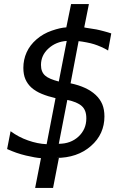

<svg xmlns="http://www.w3.org/2000/svg" viewBox="-20 -780 642 947"><path d="M182.1 0Q156.2 -1.5 108.4 -12.7Q83.5 -18.6 60.5 -26.6Q37.6 -34.7 15.1 -44.9L32.2 -132.8Q71.8 -103.5 118.2 -87.4Q165 -70.8 210 -68.8L253.9 -295.9Q217.3 -304.2 186.3 -316.9Q155.3 -329.6 134.3 -348.6Q115.7 -365.7 105.5 -388.9Q95.2 -412.1 95.2 -445.3Q95.2 -485.8 111.3 -521.7Q127.4 -557.6 160.2 -585.9Q192.9 -614.3 235.6 -628.9Q278.3 -643.6 307.1 -645L330.6 -759.8H418.5L395.5 -645Q397.9 -643.6 419.4 -640.6Q440.9 -637.7 455.6 -634.8Q462.9 -633.3 472.2 -631.1Q481.4 -628.9 491.5 -626.2Q501.5 -623.5 511 -620.8Q520.5 -618.2 528.8 -615.2L513.2 -530.8Q497.6 -540.5 478.5 -548.8Q459.5 -557.1 443.8 -562Q428.2 -566.9 406.7 -571Q385.3 -575.2 367.7 -577.1L328.1 -369.1Q408.7 -352.1 451.7 -312Q473.6 -291.5 484.4 -265.9Q495.1 -240.2 495.1 -205.6Q495.1 -162.6 478.5 -125.7Q461.9 -88.9 428.2 -59.6Q361.3 -1 255.9 -1H270.5L241.7 147H153.3ZM309.1 -578.1Q256.3 -574.7 219.2 -541Q182.1 -507.3 182.1 -459.5Q182.1 -425.3 202.6 -407.2Q212.4 -398.4 229.7 -391.1Q247.1 -383.8 270 -377.9ZM270 -70.8Q328.6 -70.8 367.2 -106.4Q385.7 -123.5 395.8 -146Q405.8 -168.5 405.8 -196.3Q405.8 -217.8 399.9 -232.7Q394 -247.6 382.8 -257.3Q360.4 -277.3 312 -287.1Z"/></svg>

Font: Hack
Style: Italic
Weight: 400
Italic angle: -11°
Monospace: yes
Designer: Christopher Simpkins
Foundry: Christopher Simpkins
Version: Version 2.019; ttfautohint (v1.4.1) -l 4 -r 80 -G 350 -x 0 -